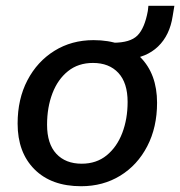

<svg xmlns="http://www.w3.org/2000/svg" viewBox="-20 -636 624 665"><path d="M261 9Q158 9 99.5 -49.5Q41 -108 41 -208Q41 -293 75 -358Q109 -423 168.5 -460Q228 -497 304 -497Q407 -497 465.5 -438.5Q524 -380 524 -280Q524 -195 490 -129.5Q456 -64 396.5 -27.5Q337 9 261 9ZM263 -69Q314 -69 349.5 -98Q385 -127 403.5 -175.5Q422 -224 422 -283Q422 -349 390 -383.5Q358 -418 302 -418Q251 -418 215.5 -389.5Q180 -361 161.5 -312.5Q143 -264 143 -204Q143 -138 175 -103.5Q207 -69 263 -69ZM421 -431 368 -467 372 -488Q431 -488 456 -513Q481 -538 492 -598L494 -616H584L578 -580Q568 -514 527.5 -475Q487 -436 421 -431Z"/></svg>

Font: Nunito Sans SemiBold
Style: Italic
Weight: 600
Italic angle: -9°
Designer: Vernon Adams
Foundry: Vernon Adams
Version: Version 3.006; ttfautohint (v1.8.3)